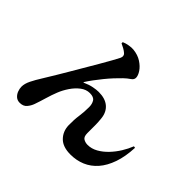

<svg xmlns="http://www.w3.org/2000/svg" viewBox="-179 -1057 1358 1358"><g transform="rotate(45 500.0 -377.5)"><path d="M664 43Q588 43 549.5 4Q511 -35 509 -94Q508 -150 514.5 -194Q521 -238 521 -288Q521 -319 507.5 -340.5Q494 -362 455 -362Q418 -362 386 -337.5Q354 -313 329 -276Q304 -239 289 -201Q273 -161 260 -116.5Q247 -72 233 -32Q224 -6 205.5 16Q187 38 152 38Q128 38 112 24Q96 10 88 -11Q80 -32 80 -52Q80 -82 98 -118.5Q116 -155 143 -197.5Q170 -240 198 -288Q215 -316 241 -360.5Q267 -405 296.5 -455Q326 -505 354 -553Q382 -601 402.5 -638Q423 -675 431 -691Q437 -704 435.5 -714.5Q434 -725 426 -732Q414 -743 396 -753Q378 -763 364 -769V-781Q384 -790 410.5 -794.5Q437 -799 455 -797Q503 -792 537.5 -769.5Q572 -747 590.5 -719Q609 -691 609 -669Q609 -650 588.5 -636.5Q568 -623 546 -602Q525 -582 500.5 -555.5Q476 -529 452 -499.5Q428 -470 406.5 -441Q385 -412 370 -388Q368 -384 369 -383Q370 -382 374 -384Q409 -400 440.5 -406Q472 -412 493 -412Q558 -412 595 -381Q632 -350 638 -294Q642 -258 642 -226Q642 -194 642 -149Q642 -113 660.5 -102Q679 -91 702 -91Q741 -91 777.5 -111.5Q814 -132 845.5 -165Q877 -198 901.5 -237.5Q926 -277 941 -316L954 -314Q950 -223 926.5 -155.5Q903 -88 864.5 -44Q826 0 775 21.5Q724 43 664 43Z"/></g></svg>

Font: Noto Serif SC ExtraLight Black
Style: Regular
Weight: 900
Version: Version 2.002-H1;hotconv 1.1.0;makeotfexe 2.6.0